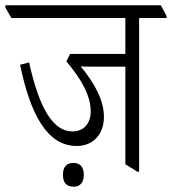

<svg xmlns="http://www.w3.org/2000/svg" viewBox="-50 -643 650 726"><path d="M240 -91C303 -91 343 -136 343 -201C343 -264 308 -328 255 -392C266 -391 279 -391 292 -391H424V-22L469 6H476V-575H580V-582L558 -623H-30V-615L-7 -575H424V-439H215L201 -411C257 -344 293 -282 293 -222C293 -176 267 -146 224 -146C148 -146 97 -240 60 -407L26 -398C64 -214 127 -91 240 -91ZM228 63C253 63 267 47 267 18C267 -11 253 -27 228 -27C201 -27 188 -11 188 18C188 48 202 63 228 63Z"/></svg>

Font: Noto Serif Devanagari Condensed Light
Style: Regular
Weight: 300
Width: 3
Designer: Universal Thirst, Indian Type Foundry and the Monotype Design Team
Foundry: Monotype Imaging Inc.
Version: Version 2.004